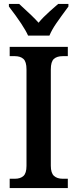

<svg xmlns="http://www.w3.org/2000/svg" viewBox="-20 -951 391 971"><path d="M29 -47H55Q83 -47 98.5 -61Q114 -75 114 -112V-600Q114 -639 98.5 -653Q83 -667 55 -667H29V-714H323V-667H297Q268 -667 252.5 -653Q237 -639 237 -600V-113Q237 -76 253 -61.5Q269 -47 297 -47H323V0H29ZM25 -918V-931H77Q150 -865 175 -836Q198 -864 233 -895Q268 -926 274 -931H326V-918Q286 -864 264 -832Q242 -800 230 -771H122Q101 -819 25 -918Z"/></svg>

Font: Noto Serif NarrowSemiBold
Style: Regular
Weight: 600
Width: 4
Designer: Monotype Design Team
Foundry: Monotype Imaging Inc.
Version: Version 1.001